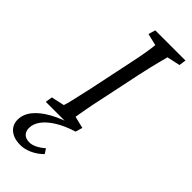

<svg xmlns="http://www.w3.org/2000/svg" viewBox="-282 -607 860 860"><g transform="rotate(45 147.5 -177.5)"><path d="M127.9 -573.2H319.3L314.5 -540L252 -526.4Q249 -513.7 240.2 -480.5Q231.4 -447.3 216.8 -380.9L175.8 -185.5Q165 -136.7 160.2 -108.9Q155.3 -81.1 152.8 -67.9Q150.4 -54.7 149.4 -46.9L206.1 -33.2L196.3 0Q145.5 15.6 109.9 37.6Q74.2 59.6 55.7 84.5Q37.1 109.4 37.1 135.7Q37.1 157.2 49.3 168.9Q61.5 180.7 84 180.7Q115.2 180.7 155.3 146.5L169.9 168.9Q146.5 192.4 118.2 205.1Q89.8 217.8 64.5 217.8Q34.2 217.8 14.2 208Q-5.9 198.2 -15.6 182.1Q-25.4 166 -25.4 146.5Q-25.4 112.3 -2 82.5Q21.5 52.7 65.9 27.8Q110.4 2.9 173.8 -15.6V0H7.8L12.7 -33.2L75.2 -46.9Q80.1 -61.5 86.9 -90.3Q93.8 -119.1 108.4 -185.5L149.4 -380.9Q164.1 -449.2 168.9 -481.4Q173.8 -513.7 174.8 -526.4L118.2 -540Z"/></g></svg>

Font: Crimson Pro Light
Style: Italic
Weight: 300
Italic angle: -12°
Designer: Jacques Le Bailly
Foundry: Baron von Fonthausen
Version: Version 1.003